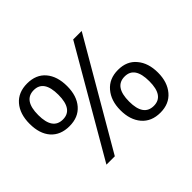

<svg xmlns="http://www.w3.org/2000/svg" viewBox="-152 -964 1218 1218"><g transform="rotate(-45 456.5 -355.5)"><path d="M670.9 9.3C723.6 9.3 765.1 -8.3 794.9 -43.5C824.7 -78.6 839.8 -124.5 839.8 -181.6C839.8 -238.8 825.2 -285.2 795.4 -320.3C766.1 -356 725.1 -373.5 672.4 -373.5C619.1 -373.5 577.6 -355.5 547.4 -319.8C517.1 -284.2 502 -238.3 502 -181.2C502 -124 516.6 -78.1 546.4 -43C576.2 -8.3 617.7 9.3 670.9 9.3ZM671.9 -50.8C610.8 -50.8 580.1 -94.2 580.1 -181.2C580.1 -269.5 610.8 -314 672.4 -314C732.4 -314 762.2 -270 762.2 -181.6C762.2 -94.2 731.9 -50.8 671.9 -50.8ZM270.5 0 684.1 -710.9H607.9L195.3 0ZM202.6 -337.9C255.9 -337.9 296.9 -355 326.7 -389.2C356.4 -423.3 371.6 -469.7 371.6 -528.3C371.6 -587.4 356.9 -633.8 327.6 -668.5C298.3 -703.1 256.8 -720.2 203.6 -720.2C150.4 -720.2 108.4 -702.6 78.6 -668C48.8 -633.3 33.7 -586.4 33.7 -527.8C33.7 -468.8 48.3 -422.4 77.6 -388.7C107.4 -355 148.9 -337.9 202.6 -337.9ZM203.1 -397.5C142.1 -397.5 111.8 -440.9 111.8 -528.3C111.8 -616.7 142.6 -660.6 203.6 -660.6C263.7 -660.6 293.5 -616.7 293.5 -528.8C293.5 -441.4 263.2 -397.5 203.1 -397.5Z"/></g></svg>

Font: Ride
Style: Regular
Weight: 400
Version: Version 3.000